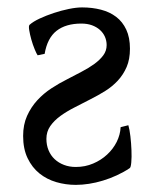

<svg xmlns="http://www.w3.org/2000/svg" viewBox="-20 -489 426 523"><path d="M43 -118.7Q43 -149.4 53.7 -173.3Q64.5 -197.3 81.5 -215.8Q98.6 -234.4 119.9 -248.3Q141.1 -262.2 162.6 -272.9Q183.1 -283.7 202.4 -293.7Q221.7 -303.7 236.8 -314.7Q252 -325.7 261.2 -338.1Q270.5 -350.6 270.5 -366.2Q270.5 -377.9 265.9 -388.7Q261.2 -399.4 252.2 -407.5Q243.2 -415.5 230.5 -420.2Q217.8 -424.8 201.7 -424.8Q159.2 -424.8 134 -405Q108.9 -385.3 101.6 -342.3L82.5 -338.4Q79.6 -342.3 74.5 -354.7Q69.3 -367.2 65.4 -381.1Q61.5 -395 59.6 -406.7Q57.6 -418.5 60.5 -421.4Q70.3 -430.2 88.1 -438.5Q106 -446.8 126.5 -453.6Q147 -460.4 167.5 -464.6Q188 -468.8 203.6 -468.8Q231.4 -468.8 255.1 -462.6Q278.8 -456.5 296.4 -443.1Q314 -429.7 324 -408.2Q334 -386.7 334 -356.4Q334 -327.6 325 -306.6Q315.9 -285.6 301 -269.5Q286.1 -253.4 267.1 -241.5Q248 -229.5 227.5 -219.2Q205.1 -207.5 183.3 -196.5Q161.6 -185.5 144.5 -173.1Q127.4 -160.6 116.9 -145.5Q106.4 -130.4 106.4 -110.8Q106.4 -93.8 112.3 -79.6Q118.2 -65.4 128.9 -55.4Q139.6 -45.4 154.3 -39.8Q168.9 -34.2 186.5 -34.2Q211.9 -34.2 233.6 -43.5Q255.4 -52.7 271.7 -67.9Q288.1 -83 297.9 -102.5Q307.6 -122.1 308.6 -142.6L329.6 -147.9Q333 -136.7 335.2 -117.7Q337.4 -98.6 338.1 -79.8Q338.9 -61 337.6 -46.6Q336.4 -32.2 333 -30.8Q316.9 -20 298.3 -11.5Q279.8 -2.9 260.5 2.9Q241.2 8.8 222.4 11.7Q203.6 14.6 186.5 14.6Q159.2 14.6 133.3 7.1Q107.4 -0.5 87.4 -16.6Q67.4 -32.7 55.2 -58.1Q43 -83.5 43 -118.7Z"/></svg>

Font: Gentium Unicode
Style: Regular
Weight: 400
Version: Version 1.009